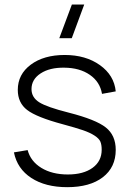

<svg xmlns="http://www.w3.org/2000/svg" viewBox="-20 -792 559 827"><path d="M269.5 14.2Q175.8 14.2 115 -25.4Q54.2 -64.9 40 -135.7L99.1 -145.5Q111.8 -97.2 158.2 -68.8Q204.6 -40.5 272 -40.5Q339.4 -40.5 378.7 -69.1Q418 -97.7 418 -147Q418 -168.5 412.4 -181.9Q406.7 -195.3 387.2 -208Q367.7 -220.7 337.2 -231.2Q306.6 -241.7 250.5 -256.8Q137.7 -287.1 97.2 -318.1Q56.6 -349.1 56.6 -404.8Q56.6 -471.7 112.5 -513.4Q168.5 -555.2 258.8 -555.2Q349.1 -555.2 410.4 -511.5Q471.7 -467.8 478.5 -398.4L419.4 -387.7Q410.6 -439.5 366.9 -469.7Q323.2 -500 256.8 -500.5Q194.3 -501.5 155 -475.8Q115.7 -450.2 115.7 -408.2Q115.7 -372.6 148.7 -351.6Q181.6 -330.6 276.9 -306.6Q393.1 -276.9 435.8 -242.9Q478.5 -209 478.5 -146.5Q478.5 -71.3 422.9 -28.6Q367.2 14.2 269.5 14.2ZM235.4 -627.4 289.6 -772.5H342.8L289.1 -627.4Z"/></svg>

Font: Manrope Light
Style: Regular
Weight: 300
Designer: Mikhail Sharanda
Foundry: Mikhail Sharanda
Version: Version 4.505;FEAKit 1.0